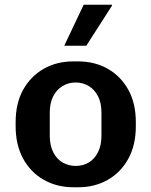

<svg xmlns="http://www.w3.org/2000/svg" viewBox="-20 -780 638 810"><path d="M290 10Q220 10 164.5 -21.5Q109 -53 77.5 -111Q46 -169 46 -247V-265Q46 -344 77.5 -401Q109 -458 164 -489.5Q219 -521 289 -521H309Q380 -521 435 -489.5Q490 -458 521.5 -401Q553 -344 553 -265V-247Q553 -168 521.5 -110.5Q490 -53 435 -21.5Q380 10 310 10ZM299 -80Q330 -80 354.5 -94.5Q379 -109 393.5 -138Q408 -167 408 -207V-305Q408 -346 393.5 -374Q379 -402 354.5 -417Q330 -432 299 -432Q269 -432 244 -417Q219 -402 204.5 -374Q190 -346 190 -305V-207Q190 -167 204.5 -138Q219 -109 244 -94.5Q269 -80 299 -80ZM251 -587 333 -760H452L453 -757L344 -587Z"/></svg>

Font: Chivo Medium SemiBold
Style: Regular
Weight: 600
Version: Version 2.002